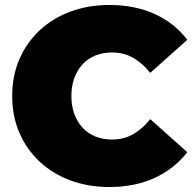

<svg xmlns="http://www.w3.org/2000/svg" viewBox="-20 -736 784 772"><path d="M419 16Q335 16 263.5 -10.5Q192 -37 139.5 -86Q87 -135 58 -202Q29 -269 29 -350Q29 -431 58 -498Q87 -565 139.5 -614Q192 -663 263.5 -689.5Q335 -716 419 -716Q522 -716 601.5 -680Q681 -644 733 -576L584 -443Q553 -482 515.5 -503.5Q478 -525 431 -525Q394 -525 364 -513Q334 -501 312.5 -478Q291 -455 279 -422.5Q267 -390 267 -350Q267 -310 279 -277.5Q291 -245 312.5 -222Q334 -199 364 -187Q394 -175 431 -175Q478 -175 515.5 -196.5Q553 -218 584 -257L733 -124Q681 -57 601.5 -20.5Q522 16 419 16Z"/></svg>

Font: MOST Montserrat Black
Style: Regular
Weight: 900
Designer: Julieta Ulanovsky
Foundry: Julieta Ulanovsky
Version: Version 8.000;March 11, 2024;FontCreator 15.0.0.2926 64-bit